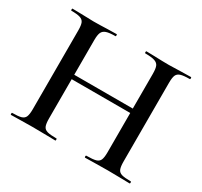

<svg xmlns="http://www.w3.org/2000/svg" viewBox="-133 -801 1027 977"><g transform="rotate(30 381.0 -312.5)"><path d="M468 -613Q465 -613 465 -619Q465 -625 468 -625L516 -624Q564 -622 601 -622Q628 -622 674 -624L729 -625Q732 -625 732 -619Q732 -613 729 -613Q693 -613 676 -607.5Q659 -602 653 -588Q647 -574 647 -544V-81Q647 -51 653 -36.5Q659 -22 676 -17Q693 -12 729 -12Q732 -12 732 -6Q732 0 729 0Q695 0 674 -1L601 -2L516 -1Q498 0 468 0Q465 0 465 -6Q465 -12 468 -12Q506 -12 523.5 -17Q541 -22 547 -36.5Q553 -51 553 -81V-542Q553 -572 547 -586.5Q541 -601 523 -607Q505 -613 468 -613ZM158 -338H596V-312H158ZM33 -613Q31 -613 31 -619Q31 -625 33 -625L86 -624Q132 -622 158 -622Q193 -622 241 -624L293 -625Q295 -625 295 -619Q295 -613 293 -613Q257 -613 239.5 -607Q222 -601 215.5 -586.5Q209 -572 209 -542V-81Q209 -51 215 -36.5Q221 -22 238.5 -17Q256 -12 293 -12Q295 -12 295 -6Q295 0 293 0Q259 0 240 -1L158 -2L85 -1Q66 0 32 0Q30 0 30 -6Q30 -12 32 -12Q68 -12 85 -17Q102 -22 108 -36.5Q114 -51 114 -81V-544Q114 -574 108 -588Q102 -602 85 -607.5Q68 -613 33 -613Z"/></g></svg>

Font: Cormorant Unicase SemiBold
Style: Regular
Weight: 600
Designer: Christian Thalmann (Catharsis Fonts)
Foundry: Catharsis Fonts
Version: Version 4.000